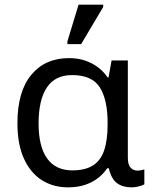

<svg xmlns="http://www.w3.org/2000/svg" viewBox="-20 -796 663 826"><path d="M273 10Q209 10 160 -21Q111 -52 83 -113.5Q55 -175 55 -266Q55 -402 114.5 -474Q174 -546 277 -546Q315 -546 346 -535.5Q377 -525 401.5 -506.5Q426 -488 443 -463H447L460 -536H530V-118Q530 -87 542 -74.5Q554 -62 571 -62Q579 -62 588 -64Q597 -66 601 -67V-3Q596 0 587 3Q578 6 567 8Q556 10 545 10Q508 10 483.5 -8Q459 -26 448 -72H441Q425 -48 401 -29.5Q377 -11 345 -0.5Q313 10 273 10ZM291 -63Q346 -63 379.5 -84Q413 -105 428 -149Q443 -193 443 -261V-267Q443 -367 409.5 -420Q376 -473 290 -473Q217 -473 181.5 -419.5Q146 -366 146 -265Q146 -165 183 -114Q220 -63 291 -63ZM270 -606V-618L318 -776H424V-766L329 -606Z"/></svg>

Font: Noto Sans Ambassadori
Style: Regular
Weight: 400
Designer: Monotype Design Team
Foundry: Monotype Imaging Inc.
Version: Version 2.013